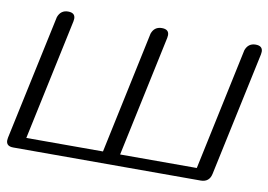

<svg xmlns="http://www.w3.org/2000/svg" viewBox="-75 -819 1307 938"><g transform="rotate(10 578.5 -350.5)"><path d="M1121.6 -700.7Q1156.7 -700.7 1156.7 -671.4Q1156.7 -665.5 1155.3 -658.2L1023.9 -42.5Q1015.1 -0.5 973.1 0H42.5Q7.3 0 7.3 -29.3Q7.3 -35.2 8.8 -42.5L141.6 -664.1Q154.8 -700.7 191.4 -700.7Q226.6 -700.7 226.6 -671.4Q226.6 -665.5 225.1 -658.2L97.2 -57.1H477.5L606.4 -664.1Q619.1 -700.7 656.7 -700.7Q691.9 -700.7 691.9 -671.4Q691.9 -665.5 690.4 -658.2L562.5 -57.1H942.9L1071.8 -664.1Q1085 -700.7 1121.6 -700.7Z"/></g></svg>

Font: inglobal
Style: Italic
Weight: 400
Italic angle: -12°
Designer: Andrey Kochetov, Denis Davydov, Evgeny Yurtaev
Foundry: inglobal
Version: Version 1.00 September 25, 2014, initial release